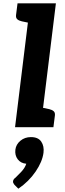

<svg xmlns="http://www.w3.org/2000/svg" viewBox="-20 -769 395 1161"><path d="M71 0 163 -749H318L226 0ZM206 0 235 -118 278 -109Q295 -105 304.5 -96.5Q314 -88 312 -71L303 0ZM183 -749 155 -631 112 -640Q94 -644 84.5 -652.5Q75 -661 77 -678L86 -749ZM91 372 67 348Q63 342 60.5 337.5Q58 333 59 326Q61 314 74 305Q87 293 109 269.5Q131 246 139 221Q139 221 138.5 221Q138 221 138 221Q105 218 87 194Q69 170 73 136Q77 104 103.5 82Q130 60 167 60Q211 60 229.5 87.5Q248 115 243 155Q236 209 195 269Q154 329 91 372Z"/></svg>

Font: Aleo Black
Style: Italic
Weight: 900
Italic angle: -7°
Designer: Alessio Laiso
Foundry: Alessio Laiso
Version: Version 2.001;gftools[0.9.29]